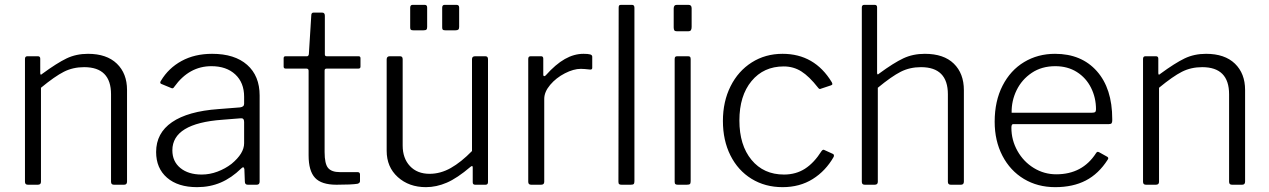

<svg xmlns="http://www.w3.org/2000/svg" viewBox="-20 -762 5233 792"><path d="M83 -12V-519Q83 -530 93 -530H136Q146 -530 146 -520V-461Q146 -449 155 -458Q215 -502 254.5 -521Q294 -540 343 -540Q420 -540 462 -499.5Q504 -459 504 -391V-13Q504 0 492 0H450Q438 0 438 -12V-373Q438 -485 327 -485Q281 -485 243.5 -466Q206 -447 149 -400V-12Q149 0 136 0H95Q83 0 83 -12Z M793 10Q714 10 669 -29Q624 -68 624 -135Q624 -213 689.5 -258Q755 -303 881 -312L970 -319Q987 -321 987 -334V-363Q987 -421 950.5 -455Q914 -489 852 -489Q760 -489 699 -404Q696 -399 693 -398Q690 -397 686 -399L645 -416Q641 -418 641 -421Q641 -425 644 -429Q675 -481 729 -510.5Q783 -540 855 -540Q948 -540 999.5 -494.5Q1051 -449 1051 -368V-13Q1051 0 1039 0H1002Q990 0 990 -13L988 -65Q986 -72 983 -72Q980 -72 975 -67Q935 -28 890.5 -9Q846 10 793 10ZM972 -274 897 -268Q691 -253 691 -142Q691 -96 724 -69Q757 -42 812 -42Q845 -42 877 -54Q909 -66 935 -86Q987 -129 987 -171V-259Q987 -276 972 -274Z M1327 -479Q1319 -479 1319 -471V-135Q1319 -86 1333.5 -69Q1348 -52 1382 -52H1455Q1465 -52 1465 -42V-15Q1465 -7 1455 -4Q1431 0 1368 0Q1306 0 1279.5 -28.5Q1253 -57 1253 -121V-470Q1253 -479 1244 -479H1159Q1150 -479 1150 -487V-522Q1150 -530 1158 -530H1247Q1252 -530 1254 -538L1264 -698Q1264 -710 1273 -710H1309Q1320 -710 1320 -697V-538Q1320 -530 1327 -530H1459Q1467 -530 1467 -522V-487Q1467 -479 1458 -479Z M1927 -139V-518Q1927 -530 1940 -530H1982Q1993 -530 1993 -518V-11Q1993 0 1983 0H1940Q1930 0 1930 -10V-71Q1930 -76 1928 -77Q1926 -78 1921 -74Q1866 -27 1823 -8.5Q1780 10 1737 10Q1667 10 1621 -31.5Q1575 -73 1575 -140V-517Q1575 -530 1588 -530H1630Q1641 -530 1641 -518V-162Q1641 -109 1671 -77Q1701 -45 1752 -45Q1797 -45 1839.5 -69Q1882 -93 1927 -139ZM1742 -651Q1742 -643 1739 -640Q1736 -637 1727 -637H1685Q1677 -637 1674.5 -639.5Q1672 -642 1672 -649V-730Q1672 -742 1682 -742H1732Q1742 -742 1742 -731ZM1874 -651Q1874 -643 1870.5 -640Q1867 -637 1859 -637H1817Q1809 -637 1806.5 -639.5Q1804 -642 1804 -649V-730Q1804 -742 1814 -742H1863Q1874 -742 1874 -731Z M2159 -12V-519Q2159 -530 2169 -530H2212Q2221 -530 2221 -520V-454Q2221 -449 2224 -448Q2227 -447 2231 -451Q2272 -497 2310 -518.5Q2348 -540 2387 -540Q2406 -540 2414.5 -537.5Q2423 -535 2423 -528V-482Q2423 -475 2415 -475Q2388 -478 2376 -478Q2346 -478 2310 -459.5Q2274 -441 2249.5 -412Q2225 -383 2225 -354V-12Q2225 0 2212 0H2171Q2159 0 2159 -12Z M2597 -15Q2597 -6 2594 -3Q2591 0 2582 0H2544Q2537 0 2534 -2.5Q2531 -5 2531 -12L2532 -730Q2532 -737 2534 -739.5Q2536 -742 2542 -742H2587Q2597 -742 2597 -730Z M2833 -651Q2833 -642 2830 -637.5Q2827 -633 2818 -633H2772Q2764 -633 2761.5 -637Q2759 -641 2759 -649V-727Q2759 -742 2772 -742H2820Q2833 -742 2833 -728ZM2829 -15Q2829 -6 2826 -3Q2823 0 2813 0H2776Q2769 0 2766 -2.5Q2763 -5 2763 -12V-518Q2763 -525 2765.5 -527.5Q2768 -530 2774 -530H2818Q2824 -530 2826.5 -527.5Q2829 -525 2829 -518Z M3411 -423Q3414 -417 3413.5 -414.5Q3413 -412 3408 -410L3366 -396Q3365 -395 3362 -395Q3358 -395 3354 -401Q3318 -447 3285.5 -467.5Q3253 -488 3213 -488Q3130 -488 3080 -427.5Q3030 -367 3030 -265Q3030 -163 3080 -102.5Q3130 -42 3214 -42Q3263 -42 3300.5 -66Q3338 -90 3369 -139Q3375 -147 3381 -143L3416 -127Q3422 -124 3419 -115Q3386 -57 3332.5 -23.5Q3279 10 3208 10Q3136 10 3080 -24.5Q3024 -59 2993 -121Q2962 -183 2962 -263Q2962 -343 2993.5 -406Q3025 -469 3081 -504.5Q3137 -540 3208 -540Q3340 -540 3411 -423Z M3535 -12V-731Q3535 -742 3545 -742H3588Q3598 -742 3598 -732V-462Q3598 -450 3607 -459Q3667 -503 3706.5 -521.5Q3746 -540 3795 -540Q3873 -540 3914.5 -499.5Q3956 -459 3956 -390V-13Q3956 0 3944 0H3902Q3890 0 3890 -12V-373Q3890 -485 3779 -485Q3733 -485 3695.5 -466Q3658 -447 3601 -400V-12Q3601 0 3588 0H3547Q3535 0 3535 -12Z M4337 -43Q4445 -43 4501 -130Q4504 -135 4507 -135.5Q4510 -136 4514 -134L4548 -115Q4551 -113 4551.5 -110Q4552 -107 4549 -103Q4512 -45 4459 -17.5Q4406 10 4333 10Q4260 10 4203.5 -24Q4147 -58 4115 -119.5Q4083 -181 4083 -260Q4083 -345 4115.5 -408.5Q4148 -472 4204.5 -506Q4261 -540 4332 -540Q4441 -540 4504.5 -468.5Q4568 -397 4568 -271V-265Q4568 -258 4565.5 -254Q4563 -250 4554 -250H4159Q4152 -250 4152 -235Q4152 -184 4177 -139.5Q4202 -95 4244.5 -69Q4287 -43 4337 -43ZM4484 -297Q4494 -297 4497.5 -300Q4501 -303 4501 -311Q4501 -359 4480.5 -400Q4460 -441 4422 -465Q4384 -489 4333 -489Q4277 -489 4236 -461.5Q4195 -434 4173.5 -390Q4152 -346 4153 -297Z M4695 -12V-519Q4695 -530 4705 -530H4748Q4758 -530 4758 -520V-461Q4758 -449 4767 -458Q4827 -502 4866.5 -521Q4906 -540 4955 -540Q5032 -540 5074 -499.5Q5116 -459 5116 -391V-13Q5116 0 5104 0H5062Q5050 0 5050 -12V-373Q5050 -485 4939 -485Q4893 -485 4855.5 -466Q4818 -447 4761 -400V-12Q4761 0 4748 0H4707Q4695 0 4695 -12Z"/></svg>

Font: Libre Franklin Light
Style: Regular
Weight: 300
Designer: Pablo Impallari, Rodrigo Fuenzalida
Foundry: Impallari Type
Version: Version 1.002; ttfautohint (v1.5)